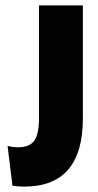

<svg xmlns="http://www.w3.org/2000/svg" viewBox="-20 -680 363 709"><path d="M26 6 8 -141Q20 -138 31.5 -137Q43 -136 45 -136Q90 -136 107 -161Q124 -186 124 -244V-660H286V-243Q286 9 70 9Q55 9 46 8Q37 7 26 6Z"/></svg>

Font: Bricolage Grotesque 48pt ExtraBold
Style: Regular
Weight: 800
Designer: Mathieu Triay
Foundry: Atelier Triay
Version: Version 1.000; ttfautohint (v1.8.4.7-5d5b);gftools[0.9.32]